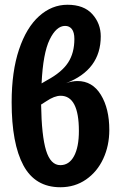

<svg xmlns="http://www.w3.org/2000/svg" viewBox="-20 -774 504 808"><path d="M440 -227Q440 -161 414.5 -106Q389 -51 342 -18.5Q295 14 234 14Q128 14 78.5 -78Q29 -170 29 -344Q29 -473 60 -565.5Q91 -658 144.5 -706Q198 -754 264 -754Q333 -754 368.5 -714.5Q404 -675 404 -621Q404 -480 258 -424Q284 -433 306 -433Q369 -433 404.5 -375Q440 -317 440 -227ZM155 -423 179 -437Q240 -470 266.5 -510.5Q293 -551 293 -610Q293 -638 282.5 -651.5Q272 -665 254 -665Q217 -665 189 -607.5Q161 -550 155 -423ZM312 -223Q312 -371 235 -371Q209 -371 175 -348L153 -334Q155 -202 174 -140.5Q193 -79 234 -79Q271 -79 291.5 -117Q312 -155 312 -223Z"/></svg>

Font: Fira Sans Compressed Medium
Style: Regular
Weight: 500
Width: 1
Designer: bBox Type GmbH & Carrois Corporate GbR & Edenspiekermann AG
Foundry: bBox Type GmbH & Carrois Corporate GbR & Edenspiekermann AG
Version: Version 4.301